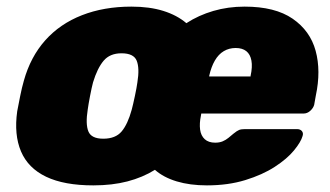

<svg xmlns="http://www.w3.org/2000/svg" viewBox="-20 -550 997 580"><path d="M262 10Q174 10 119.5 -16Q65 -42 43.5 -92.5Q22 -143 32 -214Q36 -235 41 -260Q46 -285 52 -306Q72 -378 116.5 -428Q161 -478 227.5 -504Q294 -530 377 -530Q432 -530 473.5 -517Q515 -504 543 -480Q580 -504 624.5 -517Q669 -530 719 -530Q811 -530 864 -493.5Q917 -457 933.5 -396.5Q950 -336 934 -261L929 -233Q926 -223 917 -215Q908 -207 897 -207H588L587 -201Q582 -177 584.5 -158.5Q587 -140 598.5 -129.5Q610 -119 630 -119Q643 -119 652.5 -123Q662 -127 670 -133.5Q678 -140 685 -146Q696 -155 702.5 -157.5Q709 -160 721 -160H877Q887 -160 892 -154Q897 -148 894 -139Q889 -121 868 -95.5Q847 -70 810 -46Q773 -22 721 -6Q669 10 605 10Q554 10 514 -2Q474 -14 448 -37Q411 -14 365 -2Q319 10 262 10ZM292 -131Q329 -131 347.5 -153Q366 -175 378 -219Q382 -234 387.5 -260Q393 -286 395 -301Q402 -344 393 -366.5Q384 -389 347 -389Q312 -389 293 -366.5Q274 -344 261 -301Q257 -286 252 -260Q247 -234 245 -219Q238 -175 247 -153Q256 -131 292 -131ZM612 -319H737V-321Q743 -348 739.5 -367Q736 -386 724 -395.5Q712 -405 692 -405Q672 -405 656 -395.5Q640 -386 629 -367Q618 -348 612 -321Z"/></svg>

Font: Rubik Light ExtraBold
Style: Italic
Weight: 800
Italic angle: -12°
Version: Version 2.104